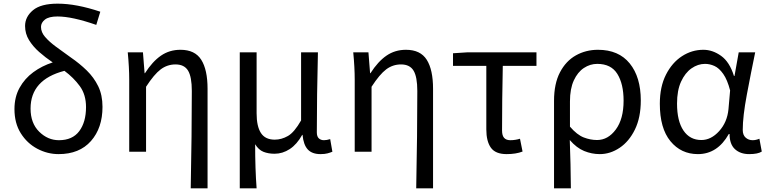

<svg xmlns="http://www.w3.org/2000/svg" viewBox="-20 -829 4198 1049"><path d="M300 13Q239 13 183.5 -16.5Q128 -46 93.5 -101Q59 -156 59 -233Q59 -299 87 -349.5Q115 -400 162 -434.5Q209 -469 268 -488Q228 -515 194 -545Q160 -575 138.5 -610Q117 -645 117 -687Q117 -737 160 -773Q203 -809 295 -809Q397 -809 528 -765L506 -693Q374 -739 294 -739Q247 -739 225.5 -722Q204 -705 204 -682Q204 -653 226.5 -627Q249 -601 285.5 -574Q322 -547 367 -515Q415 -482 454 -444Q493 -406 516.5 -358Q540 -310 540 -245Q540 -130 477 -58.5Q414 13 300 13ZM332 -442Q147 -394 147 -236Q147 -156 194 -109.5Q241 -63 302 -63Q376 -63 413 -112.5Q450 -162 450 -244Q450 -312 416 -358.5Q382 -405 332 -442Z M1022 200Q1028 -98 1028 -332Q1028 -409 1007.5 -443Q987 -477 939 -477Q894 -477 858 -450Q822 -423 778 -355V0H686V-394Q686 -460 678 -543H761L770 -429H772Q813 -493 859.5 -525Q906 -557 966 -557Q1045 -557 1079.5 -502.5Q1114 -448 1114 -344V200Z M1290 200V-543H1382V-210Q1382 -139 1405.5 -102.5Q1429 -66 1481 -66Q1518 -66 1553 -86Q1588 -106 1625 -171V-543H1717Q1711 -303 1711 -106Q1711 -83 1722 -73Q1733 -63 1750 -63Q1765 -63 1784 -69L1796 0Q1784 5 1769 9Q1754 13 1731 13Q1685 13 1661.5 -12.5Q1638 -38 1633 -92H1631Q1602 -40 1563 -14.5Q1524 11 1480 11Q1446 11 1419.5 0.5Q1393 -10 1374 -41Q1374 95 1382 200Z M2254 200Q2260 -98 2260 -332Q2260 -409 2239.5 -443Q2219 -477 2171 -477Q2126 -477 2090 -450Q2054 -423 2010 -355V0H1918V-394Q1918 -460 1910 -543H1993L2002 -429H2004Q2045 -493 2091.5 -525Q2138 -557 2198 -557Q2277 -557 2311.5 -502.5Q2346 -448 2346 -344V200Z M2748 13Q2687 13 2662 -22Q2637 -57 2637 -122V-469H2455V-538L2532 -543H2911V-469H2727Q2723 -281 2723 -116Q2723 -88 2734.5 -75.5Q2746 -63 2768 -63Q2795 -63 2821 -71L2835 -1Q2799 13 2748 13Z M3007 200V-278Q3007 -372 3039.5 -434Q3072 -496 3126.5 -526.5Q3181 -557 3247 -557Q3360 -557 3420.5 -482.5Q3481 -408 3481 -280Q3481 -187 3449 -121.5Q3417 -56 3365.5 -21.5Q3314 13 3257 13Q3213 13 3171.5 -4Q3130 -21 3093 -64Q3098 69 3099 200ZM3242 -64Q3302 -64 3344.5 -121.5Q3387 -179 3387 -279Q3387 -370 3353 -425Q3319 -480 3243 -480Q3204 -480 3170 -457.5Q3136 -435 3115 -389.5Q3094 -344 3094 -275V-137Q3133 -92 3169.5 -78Q3206 -64 3242 -64Z M3793 13Q3701 13 3643 -57.5Q3585 -128 3585 -262Q3585 -355 3618.5 -421Q3652 -487 3706 -522Q3760 -557 3823 -557Q3873 -557 3919.5 -524Q3966 -491 3990 -414H3993L4016 -543H4106Q4083 -432 4060.5 -312.5Q4038 -193 4038 -119Q4038 -91 4054 -77Q4070 -63 4092 -63Q4110 -63 4129 -71L4142 -1Q4121 13 4073 13Q4025 13 3995.5 -14Q3966 -41 3966 -97H3962Q3900 13 3793 13ZM3812 -64Q3865 -64 3909 -112.5Q3953 -161 3960 -232L3969 -335Q3954 -393 3931.5 -425Q3909 -457 3883.5 -468.5Q3858 -480 3832 -480Q3793 -480 3758 -455.5Q3723 -431 3701 -383Q3679 -335 3679 -263Q3679 -168 3714 -116Q3749 -64 3812 -64Z"/></svg>

Font: Gothic Nguyen
Style: Regular
Weight: 400
Designer: MORI Takayuki
Version: Version 1.220;July 21, 2023;FontCreator 14.0.0.2814 64-bit